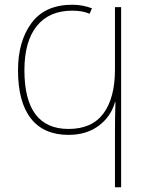

<svg xmlns="http://www.w3.org/2000/svg" viewBox="-20 -558 637 810"><path d="M368 -523 358 -500Q328 -513 285 -513Q187 -513 135 -448Q83 -383 83 -262Q83 -14 269 -14Q368 -14 416.5 -79.5Q465 -145 465 -265V-528H491V232H465V-3Q465 -61 467 -127H465Q448 -66 396.5 -27.5Q345 11 269 11Q164 11 110 -58.5Q56 -128 56 -262Q56 -384 113 -461Q170 -538 285 -538Q328 -538 368 -523Z"/></svg>

Font: Noto Sans UI Thin
Style: Regular
Weight: 250
Designer: Monotype Design Team
Foundry: Monotype Imaging Inc.
Version: Version 1.001